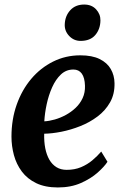

<svg xmlns="http://www.w3.org/2000/svg" viewBox="-20 -814 550 845"><path d="M453 -102Q439.5 -81 409.8 -54.5Q380 -28 336 -8.5Q292 11 234.5 11Q178.5 11 139.2 -8Q100 -27 76 -59.2Q52 -91.5 41.2 -131.5Q30.5 -171.5 30.5 -212.5Q30.5 -288.5 53.5 -353.5Q76.5 -418.5 117.5 -467Q158.5 -515.5 213.8 -543Q269 -570.5 333.5 -570.5Q385.5 -570.5 418.5 -554.2Q451.5 -538 467.5 -510.2Q483.5 -482.5 484 -448Q485 -400 464.5 -363.8Q444 -327.5 409.5 -301.5Q375 -275.5 333.5 -259Q292 -242.5 250.2 -234.2Q208.5 -226 174.5 -225.5Q173.5 -190.5 179.2 -161.5Q185 -132.5 197.2 -111.2Q209.5 -90 228.5 -78.2Q247.5 -66.5 273.5 -66.5Q308.5 -66.5 336.5 -78.2Q364.5 -90 386.5 -108.5Q408.5 -127 425.5 -147ZM303 -508Q271 -508 248 -486.2Q225 -464.5 209.5 -429.8Q194 -395 185.5 -355.5Q177 -316 175 -280Q196 -281 220.8 -288Q245.5 -295 269.5 -308Q293.5 -321 313 -339.5Q332.5 -358 343.8 -382.5Q355 -407 354 -436.5Q353 -472 340 -490Q327 -508 303 -508ZM334.5 -634Q305 -634 284.2 -656Q263.5 -678 265 -707.5Q266.5 -744 289.2 -769Q312 -794 350.5 -794Q383.5 -794 403 -772.8Q422.5 -751.5 422 -724Q421.5 -686 399.5 -660Q377.5 -634 334.5 -634Z"/></svg>

Font: Merriweather
Style: Bold Italic
Weight: 700
Italic angle: -7.8°
Version: Version 2.101